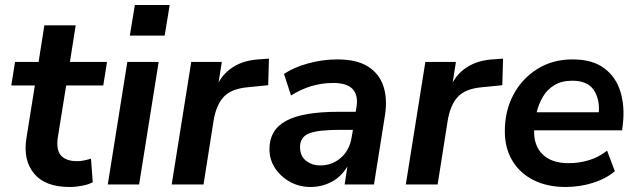

<svg xmlns="http://www.w3.org/2000/svg" viewBox="-20 -736 2540 766"><path d="M258 10Q160 10 116 -43.5Q72 -97 85 -182L119 -395H25L40 -489H134L157 -635H282L259 -489H407L392 -395H244L211 -190Q203 -138 223.5 -115.5Q244 -93 287 -93Q302 -93 316 -96Q330 -99 343 -103L350 -9Q334 0 308 5Q282 10 258 10Z M498 -594 518 -716H657L637 -594ZM410 0 488 -489H613L535 0Z M665 0 743 -489H865L852 -407Q874 -447 914 -471Q954 -495 1010 -499L1053 -502L1050 -396L969 -388Q902 -382 872 -349Q842 -316 832 -254L792 0Z M1219 10Q1174 10 1137 -10.5Q1100 -31 1077.5 -65Q1055 -99 1055 -141Q1055 -218 1121.5 -254Q1188 -290 1330 -290H1399L1402 -308Q1410 -355 1387.5 -380Q1365 -405 1309 -405Q1220 -405 1141 -355L1113 -441Q1151 -467 1209 -483Q1267 -499 1325 -499Q1404 -499 1449 -470Q1494 -441 1510 -391Q1526 -341 1516 -277L1472 0H1355L1366 -72Q1341 -30 1302 -10Q1263 10 1219 10ZM1258 -76Q1305 -76 1340 -106.5Q1375 -137 1383 -189L1388 -218H1336Q1248 -218 1212.5 -203.5Q1177 -189 1177 -149Q1177 -114 1200.5 -95Q1224 -76 1258 -76Z M1599 0 1677 -489H1799L1786 -407Q1808 -447 1848 -471Q1888 -495 1944 -499L1987 -502L1984 -396L1903 -388Q1836 -382 1806 -349Q1776 -316 1766 -254L1726 0Z M2237 10Q2163 10 2108.5 -17.5Q2054 -45 2024 -95Q1994 -145 1994 -212Q1994 -294 2028.5 -358.5Q2063 -423 2124 -461Q2185 -499 2264 -499Q2344 -499 2391 -463.5Q2438 -428 2455.5 -369.5Q2473 -311 2465 -242L2462 -216H2111Q2109 -155 2145 -120Q2181 -85 2248 -85Q2292 -85 2331.5 -97.5Q2371 -110 2402 -135L2433 -53Q2398 -23 2345.5 -6.5Q2293 10 2237 10ZM2263 -414Q2221 -414 2192 -396.5Q2163 -379 2146 -350Q2129 -321 2121 -288H2369Q2373 -342 2348 -378Q2323 -414 2263 -414Z"/></svg>

Font: Nunito Sans
Style: Bold Italic
Weight: 700
Italic angle: -9°
Designer: Vernon Adams
Foundry: Vernon Adams
Version: Version 3.006; ttfautohint (v1.8.3)